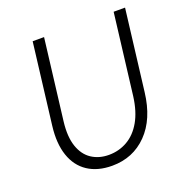

<svg xmlns="http://www.w3.org/2000/svg" viewBox="-127 -819 921 949"><g transform="rotate(-20 333.0 -344.5)"><path d="M305 12Q229 12 177.5 -22Q126 -56 104 -120.5Q82 -185 93 -275L145 -701H205L153 -275Q144 -198 161.5 -146.5Q179 -95 217.5 -69.5Q256 -44 308 -44Q361 -44 405.5 -69.5Q450 -95 479.5 -146.5Q509 -198 519 -275L571 -701H631L579 -275Q563 -139 489 -63.5Q415 12 305 12Z"/></g></svg>

Font: Inclusive Sans Light
Style: Italic
Weight: 300
Italic angle: -7°
Designer: Olivia King
Foundry: Olivia King
Version: Version 2.004